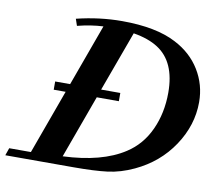

<svg xmlns="http://www.w3.org/2000/svg" viewBox="-101 -764 957 852"><g transform="rotate(10 378.0 -338.0)"><path d="M-24.9 0 -13.2 -33.7H84.5L189.9 -323.7H136.2V-360.8H203.6L304.7 -638.7Q249.5 -636.2 188.5 -620.6L178.2 -650.9Q281.7 -676.3 382.3 -676.3Q536.1 -676.3 626.5 -628.9Q700.7 -590.8 741 -525.1Q781.2 -459.5 781.2 -380.9Q781.2 -277.3 719.5 -184.6Q657.7 -91.8 552.2 -42.5Q492.7 -14.6 434.6 -7.3Q376.5 0 281.2 0ZM429.7 -323.7H330.1L226.6 -39.6Q402.3 -46.9 503.9 -113.3Q569.8 -155.8 604.5 -231.2Q639.2 -306.6 639.2 -398.9Q639.2 -537.6 553.2 -592.8Q510.3 -620.6 442.4 -631.8L343.3 -360.8H429.7Z"/></g></svg>

Font: Elstob 10pt
Style: Bold Italic
Weight: 700
Italic angle: -20°
Designer: Peter S. Baker
Version: Version 1.015